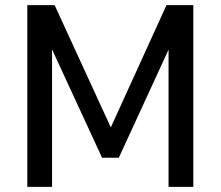

<svg xmlns="http://www.w3.org/2000/svg" viewBox="-20 -725 856 745"><path d="M86 0V-705H192L419 -211H401L626 -705H730V0H634V-556H645L441 -113H376L171 -557H182V0Z"/></svg>

Font: Nunito Sans 10pt SemiCondensed SemiBold
Style: Regular
Weight: 600
Width: 4
Designer: Vernon Adams
Foundry: Vernon Adams
Version: Version 3.101;gftools[0.9.27]